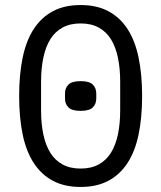

<svg xmlns="http://www.w3.org/2000/svg" viewBox="-20 -730 640 762"><path d="M300 12Q236 12 190 -12.5Q144 -37 114 -83Q84 -129 70 -196Q56 -263 56 -349Q56 -434 70 -501.5Q84 -569 114 -615Q144 -661 190 -685.5Q236 -710 300 -710Q364 -710 410 -685.5Q456 -661 486 -615Q516 -569 530 -501.5Q544 -434 544 -349Q544 -263 530 -196Q516 -129 486 -83Q456 -37 410 -12.5Q364 12 300 12ZM300 -61Q342 -61 372 -77.5Q402 -94 420.5 -124Q439 -154 448 -196.5Q457 -239 457 -292V-406Q457 -458 448 -501Q439 -544 420.5 -574Q402 -604 372 -620.5Q342 -637 300 -637Q258 -637 228 -620.5Q198 -604 179.5 -574Q161 -544 152 -501Q143 -458 143 -406V-292Q143 -239 152 -196.5Q161 -154 179.5 -124Q198 -94 228 -77.5Q258 -61 300 -61ZM300 -290Q265 -290 251.5 -304Q238 -318 238 -338V-360Q238 -380 251.5 -394Q265 -408 300 -408Q335 -408 348.5 -394Q362 -380 362 -360V-338Q362 -318 348.5 -304Q335 -290 300 -290Z"/></svg>

Font: PlemolJP35 Console
Style: Regular
Weight: 400
Version: v2.0.3; ttfautohint (v1.8.4.7-5d5b-dirty) -l 6 -r 45 -G 200 